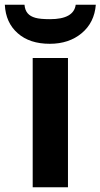

<svg xmlns="http://www.w3.org/2000/svg" viewBox="-60 -791 424 811"><path d="M259.8 -771C254.4 -730.5 218.3 -710 151.4 -710C123.5 -710 103 -711.9 89.4 -715.8C61.5 -723.6 45.9 -740.2 43.5 -771H-39.6C-37.1 -720.2 -19 -680.2 15.1 -650.4C48.8 -620.6 93.8 -606 150.4 -606C204.6 -606 249.5 -621.1 285.2 -650.9C320.8 -680.7 340.8 -720.7 344.7 -771ZM227.1 -545.9H78.1V0H227.1Z"/></svg>

Font: Noto Reveo Sans
Style: Bold
Weight: 700
Designer: Monotype Design team
Foundry: Monotype Imaging Inc.
Version: Version 1.04